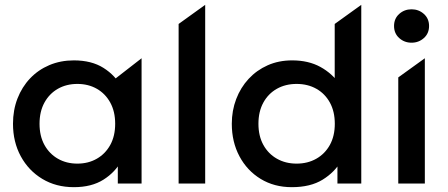

<svg xmlns="http://www.w3.org/2000/svg" viewBox="-20 -760 1856 795"><path d="M285.8 15Q212.1 15 155.3 -19.2Q98.4 -53.4 66.1 -112.8Q33.8 -172.2 33.8 -247.5Q33.8 -304 52.3 -351.9Q70.9 -399.9 104.5 -435.3Q138.1 -470.8 184.4 -490.4Q230.8 -510 285.8 -510Q359.2 -510 408.4 -478.9Q457.6 -447.9 483.6 -399.1L444.1 -363V-423.9L566.2 -518.8V0H467.8V-119.5L483.6 -95.9Q457.6 -47.1 408.4 -16.1Q359.2 15 285.8 15ZM300.3 -82.5Q345.6 -82.5 380.9 -102.8Q416.2 -123 436.6 -159.9Q456.9 -196.9 456.9 -247.5Q456.9 -298.1 436.6 -335.2Q416.2 -372.3 380.9 -392.4Q345.6 -412.5 300.3 -412.5Q255.1 -412.5 219.7 -392.4Q184.4 -372.3 164 -335.2Q143.7 -298.1 143.7 -247.5Q143.7 -196.9 164 -159.9Q184.4 -123 219.7 -102.8Q255.1 -82.5 300.3 -82.5Z M719.6 0V-660.8L829.6 -740V0Z M1188.1 15Q1115.4 15 1059.3 -19.2Q1003.2 -53.4 971.5 -112.8Q939.8 -172.2 939.8 -247.5Q939.8 -302.1 958 -349.8Q976.1 -397.4 1009.4 -433.4Q1042.7 -469.4 1088.4 -489.7Q1134.1 -510 1189.6 -510Q1257.1 -510 1306.5 -482.9Q1356 -455.8 1389.2 -408.1L1365.9 -383.4V-660.8L1475.9 -740V0H1377.2V-119.1L1392.9 -94.1Q1366 -46.9 1315.8 -16Q1265.6 15 1188.1 15ZM1208.2 -82.5Q1254 -82.5 1289.7 -102.8Q1325.4 -123 1345.9 -159.9Q1366.3 -196.9 1366.3 -247.5Q1366.3 -298.1 1346 -335.2Q1325.6 -372.3 1289.9 -392.4Q1254.2 -412.5 1208.2 -412.5Q1162.2 -412.5 1126.5 -392.4Q1090.8 -372.3 1070.4 -335.2Q1050.1 -298.1 1050.1 -247.5Q1050.1 -196.9 1070.5 -159.9Q1090.9 -123 1126.7 -102.8Q1162.4 -82.5 1208.2 -82.5Z M1629.1 0V-439.5L1739.1 -518.8V0ZM1684.1 -583.2Q1654.4 -583.2 1633 -602.4Q1611.6 -621.6 1611.6 -652.4Q1611.6 -683.1 1633 -702.3Q1654.4 -721.5 1684.1 -721.5Q1713.7 -721.5 1735.1 -702.3Q1756.6 -683.1 1756.6 -652.4Q1756.6 -621.6 1735.1 -602.4Q1713.7 -583.2 1684.1 -583.2Z"/></svg>

Font: Geologica-Sharp
Style: Regular
Weight: 100
Designer: Sindre Bremnes, Frode Helland
Foundry: Monokrom Skriftforlag AS
Version: Version 1.010;gftools[0.9.28]